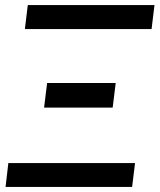

<svg xmlns="http://www.w3.org/2000/svg" viewBox="-20 -740 632 760"><path d="M591.5 -720 580 -625H78.5L90 -720ZM514.5 -94.5 503 0H2L13 -94.5ZM166.5 -411.5H438L426 -314H154.5Z"/></svg>

Font: Lato Semibold
Style: Italic
Weight: 600
Italic angle: -7°
Designer: Lukasz Dziedzic
Foundry: tyPoland Lukasz Dziedzic
Version: Version 2.006; 2014-01-15